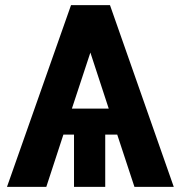

<svg xmlns="http://www.w3.org/2000/svg" viewBox="-20 -731 701 751"><path d="M438.5 -204.6H391.6V0H269.5V-204.6H228L161.1 0H7.3L257.8 -710.9H410.2L659.7 0H505.9ZM261.2 -306.2H405.3L333.5 -525.4Z"/></svg>

Font: Roboto-o
Style: o-Bold
Weight: 700
Designer: Google
Version: Version 2.134; 2016; ttfautohint (v1.6)